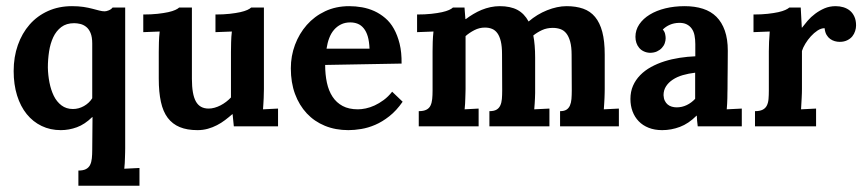

<svg xmlns="http://www.w3.org/2000/svg" viewBox="-20 -406 2775 617"><path d="M382.3 70.8Q382.3 76.2 382.1 83.7Q381.8 91.3 381.6 100.1Q381.3 108.9 380.9 118.2Q380.4 127.4 379.4 136.2L428.2 133.8V190.9H231.9V142.1Q247.1 142.1 256.1 137.5Q265.1 132.8 269.5 124Q273.9 115.2 275.1 103Q276.4 90.8 276.4 75.7L277.3 -29.8H276.4Q252.4 -6.3 227.1 2.9Q201.7 12.2 175.3 12.2Q141.6 12.2 113.8 -1.2Q85.9 -14.6 65.9 -39.3Q45.9 -64 34.9 -99.1Q23.9 -134.3 23.9 -177.7Q23.9 -223.1 37.4 -261.2Q50.8 -299.3 75.2 -327.1Q99.6 -355 134.3 -370.6Q168.9 -386.2 211.4 -386.2Q231.9 -386.2 248 -383.8Q264.2 -381.3 276.9 -377.9Q289.6 -374.5 299.1 -372.1Q308.6 -369.6 316.4 -369.6Q321.8 -369.6 329.6 -372.8Q337.4 -376 341.8 -381.8H382.3ZM214.4 -55.7Q232.9 -55.7 249.8 -65.2Q266.6 -74.7 276.4 -90.3V-266.1Q276.4 -287.1 271 -300Q265.6 -313 256.8 -319.8Q248 -326.7 237.8 -329.1Q227.5 -331.5 218.3 -331.5Q193.4 -331.5 177 -319.1Q160.6 -306.6 151.1 -286.4Q141.6 -266.1 137.7 -240.5Q133.8 -214.8 133.8 -189Q134.3 -165 138.9 -141.1Q143.6 -117.2 152.8 -98.1Q162.1 -79.1 177.5 -67.4Q192.9 -55.7 214.4 -55.7Z M828.1 -120.1Q827.6 -99.6 827.4 -90.8Q827.1 -82 826.4 -72.8Q825.7 -63.5 825.2 -54.7L873.5 -57.1V0H731.4L727.5 -39.1H726.6Q715.3 -29.3 703.1 -20Q690.9 -10.7 677.2 -3.7Q663.6 3.4 647.9 7.8Q632.3 12.2 614.7 12.2Q581.1 12.2 557.6 2.4Q534.2 -7.3 519 -27.3Q503.9 -47.4 497.1 -78.6Q490.2 -109.9 490.2 -153.3V-239.3Q490.2 -252.9 490.7 -270.5Q491.2 -288.1 493.2 -304.7L440.4 -302.7V-359.4Q466.3 -359.4 486.3 -361.6Q506.3 -363.8 520.5 -366.9Q534.7 -370.1 543.2 -374Q551.8 -377.9 555.7 -381.8H596.7V-152.3Q596.7 -103 609.4 -80.1Q622.1 -57.1 650.4 -57.1Q659.7 -57.1 669.4 -59.8Q679.2 -62.5 688.7 -67.4Q698.2 -72.3 706.8 -78.9Q715.3 -85.4 722.2 -92.8V-239.3Q722.2 -252.9 722.7 -270.5Q723.1 -288.1 725.1 -304.7L672.4 -302.7V-359.4Q698.2 -359.4 718 -361.6Q737.8 -363.8 752 -366.9Q766.1 -370.1 774.7 -374Q783.2 -377.9 787.1 -381.8H828.1Z M1105.5 -334Q1088.9 -334 1075.9 -327.6Q1063 -321.3 1053.5 -310.3Q1043.9 -299.3 1038.1 -283.9Q1032.2 -268.6 1029.3 -249.5H1167.5Q1166.5 -272.9 1161.9 -288.8Q1157.2 -304.7 1148.9 -314.9Q1140.6 -325.2 1129.6 -329.6Q1118.7 -334 1105.5 -334ZM1270.5 -201.7 1024.9 -197.3Q1024.9 -166.5 1030.5 -140.4Q1036.1 -114.3 1048.6 -95.2Q1061 -76.2 1081.1 -65.4Q1101.1 -54.7 1130.4 -54.7Q1141.6 -54.7 1155.5 -57.6Q1169.4 -60.5 1183.8 -67.1Q1198.2 -73.7 1212.9 -84.5Q1227.5 -95.2 1240.2 -111.3L1273.9 -79.1Q1253.9 -50.3 1231.2 -32.5Q1208.5 -14.6 1185.8 -4.9Q1163.1 4.9 1140.9 8.5Q1118.7 12.2 1099.6 12.2Q1058.1 12.2 1024.2 -1.7Q990.2 -15.6 965.8 -41.7Q941.4 -67.9 928 -104.2Q914.6 -140.6 914.6 -186.5Q914.6 -226.1 928 -262Q941.4 -297.9 965.8 -325.7Q990.2 -353.5 1024.9 -369.9Q1059.6 -386.2 1102.1 -386.2Q1122.6 -386.2 1143.3 -382.6Q1164.1 -378.9 1182.9 -370.4Q1201.7 -361.8 1218 -347.9Q1234.4 -334 1245.8 -313.5Q1257.3 -293 1264.2 -265.4Q1271 -237.8 1270.5 -201.7Z M1699.7 -120.1Q1699.7 -114.7 1699.7 -107.2Q1699.7 -99.6 1699.2 -90.8Q1698.7 -82 1698.2 -72.8Q1697.8 -63.5 1696.8 -54.7L1745.6 -57.1V0H1552.7V-48.8Q1567.4 -48.8 1575.4 -53.5Q1583.5 -58.1 1587.6 -66.9Q1591.8 -75.7 1592.8 -87.9Q1593.8 -100.1 1593.8 -115.2L1593.3 -231.9Q1593.3 -256.8 1589.4 -273.2Q1585.4 -289.6 1578.4 -299.3Q1571.3 -309.1 1561.3 -313.2Q1551.3 -317.4 1538.1 -317.4Q1520.5 -317.4 1504.4 -309.1Q1488.3 -300.8 1476.1 -290V-120.1Q1476.1 -114.7 1475.8 -107.2Q1475.6 -99.6 1475.3 -90.8Q1475.1 -82 1474.6 -72.8Q1474.1 -63.5 1473.1 -54.7L1518.1 -57.1V0H1325.7V-48.8Q1341.3 -48.8 1350.3 -53.5Q1359.4 -58.1 1363.5 -66.9Q1367.7 -75.7 1368.9 -87.9Q1370.1 -100.1 1370.1 -115.2V-241.2Q1370.1 -254.9 1370.6 -271.5Q1371.1 -288.1 1373 -304.7L1320.3 -302.7V-359.4Q1346.2 -359.4 1366.2 -361.6Q1386.2 -363.8 1400.4 -366.9Q1414.6 -370.1 1423.1 -374Q1431.6 -377.9 1435.5 -381.8H1472.7L1475.6 -344.7H1477.1Q1487.8 -353 1501 -360.8Q1514.2 -368.7 1527.8 -374.3Q1541.5 -379.9 1556.4 -383.1Q1571.3 -386.2 1585.9 -386.2Q1620.1 -386.2 1642.6 -374.3Q1665 -362.3 1678.7 -336.9Q1692.4 -348.6 1707.3 -357.7Q1722.2 -366.7 1738 -373Q1753.9 -379.4 1769.8 -382.8Q1785.6 -386.2 1800.8 -386.2Q1830.6 -386.2 1853.8 -378.2Q1877 -370.1 1892.3 -351.6Q1907.7 -333 1915.5 -303.5Q1923.3 -273.9 1923.3 -230.5V-120.1Q1923.3 -114.7 1923.1 -107.2Q1922.9 -99.6 1922.6 -90.8Q1922.4 -82 1921.6 -72.8Q1920.9 -63.5 1920.4 -54.7L1968.8 -57.1V0H1779.8V-48.8Q1793 -48.8 1800.3 -53.5Q1807.6 -58.1 1811.5 -66.9Q1815.4 -75.7 1816.4 -87.9Q1817.4 -100.1 1817.4 -115.2L1816.9 -230Q1816.9 -255.4 1812.3 -272.2Q1807.6 -289.1 1799.8 -298.8Q1792 -308.6 1780.8 -312.5Q1769.5 -316.4 1756.3 -316.4Q1737.3 -316.4 1721.9 -309.3Q1706.5 -302.2 1693.8 -292Q1696.8 -276.9 1698.2 -259.3Q1699.7 -241.7 1699.7 -220.7Z M2213.9 -172.4Q2192.9 -169.9 2174.3 -164.6Q2155.8 -159.2 2142.1 -150.1Q2128.4 -141.1 2120.4 -128.7Q2112.3 -116.2 2112.3 -100.1Q2112.8 -89.4 2116.5 -82Q2120.1 -74.7 2125.7 -70.1Q2131.3 -65.4 2138.9 -63.2Q2146.5 -61 2154.3 -61Q2171.9 -61 2187 -68.4Q2202.1 -75.7 2213.9 -88.4ZM2022 -287.6Q2022 -309.6 2034.4 -327.9Q2046.9 -346.2 2068.1 -359.1Q2089.4 -372.1 2118.2 -379.2Q2147 -386.2 2180.2 -386.2Q2212.9 -386.2 2238.8 -377.9Q2264.6 -369.6 2282.2 -352.1Q2299.8 -334.5 2309.3 -307.4Q2318.8 -280.3 2318.8 -243.2Q2318.8 -224.1 2318.6 -209.7Q2318.4 -195.3 2318.4 -181.9Q2318.4 -168.5 2318.1 -153.8Q2317.9 -139.2 2317.9 -120.1Q2317.9 -114.7 2317.6 -107.2Q2317.4 -99.6 2317.4 -90.8Q2317.4 -82 2316.7 -72.8Q2315.9 -63.5 2315.4 -54.7L2363.8 -57.1V0H2222.2Q2220.7 -10.7 2220.2 -17.8Q2219.7 -24.9 2219.2 -34.2H2218.3Q2192.9 -8.8 2165 1.7Q2137.2 12.2 2107.9 12.2Q2083.5 12.2 2064.5 4.6Q2045.4 -2.9 2032.5 -16.4Q2019.5 -29.8 2012.7 -48.1Q2005.9 -66.4 2005.9 -87.9Q2005.9 -111.3 2014.2 -130.4Q2022.5 -149.4 2037.4 -164.6Q2052.2 -179.7 2072.3 -190.7Q2092.3 -201.7 2115.5 -209Q2138.7 -216.3 2164.1 -220.2Q2189.5 -224.1 2214.4 -225.1V-264.2Q2214.4 -279.3 2211.9 -292Q2209.5 -304.7 2203.1 -313.7Q2196.8 -322.8 2186.5 -327.9Q2176.3 -333 2161.1 -332.5Q2145.5 -332 2132.6 -326.4Q2119.6 -320.8 2109.9 -311Q2115.7 -304.7 2117.4 -296.9Q2119.1 -289.1 2119.1 -283.2Q2119.1 -275.4 2116.2 -267.1Q2113.3 -258.8 2106.9 -252Q2100.6 -245.1 2091.1 -240.7Q2081.5 -236.3 2068.4 -236.3Q2057.6 -236.8 2048.8 -241Q2040 -245.1 2034.2 -252Q2028.3 -258.8 2025.1 -268.1Q2022 -277.3 2022 -287.6Z M2665.5 -386.2Q2678.7 -386.2 2690.7 -382.6Q2702.6 -378.9 2711.4 -371.6Q2720.2 -364.3 2725.6 -352.5Q2731 -340.8 2731 -324.2Q2731 -315.4 2728 -306.2Q2725.1 -296.9 2719 -289.3Q2712.9 -281.7 2702.6 -276.6Q2692.4 -271.5 2678.2 -271.5Q2670.4 -271.5 2662.6 -273.7Q2654.8 -275.9 2647.9 -280.8Q2641.1 -285.6 2636.2 -293.9Q2631.3 -302.2 2629.9 -315.4Q2618.7 -315.4 2607.2 -307.9Q2595.7 -300.3 2585.7 -289.3Q2575.7 -278.3 2567.9 -265.4Q2560.1 -252.4 2557.1 -242.2V-120.1Q2557.1 -114.7 2556.9 -107.2Q2556.6 -99.6 2556.2 -90.8Q2555.7 -82 2555.2 -72.8Q2554.7 -63.5 2554.2 -54.7L2602.5 -57.1V0H2406.2V-48.8Q2421.9 -48.8 2430.9 -53.5Q2439.9 -58.1 2444.3 -66.9Q2448.7 -75.7 2449.7 -87.9Q2450.7 -100.1 2450.7 -115.2V-241.2Q2450.7 -254.9 2451.4 -271.5Q2452.1 -288.1 2453.6 -304.7L2401.4 -302.7V-359.4Q2427.2 -359.4 2447 -361.6Q2466.8 -363.8 2481 -366.9Q2495.1 -370.1 2503.7 -374Q2512.2 -377.9 2516.6 -381.8H2553.2L2556.6 -317.4H2557.6Q2564.9 -327.1 2575.4 -339.4Q2585.9 -351.6 2599.6 -361.8Q2613.3 -372.1 2629.6 -379.2Q2646 -386.2 2665.5 -386.2Z"/></svg>

Font: Parastoo Print
Style: Print-Bold
Weight: 700
Foundry: Saber Rastikerdar (saber.rastikerdar@gmail.com)
Version: Version 1.0.0-alpha3